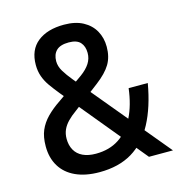

<svg xmlns="http://www.w3.org/2000/svg" viewBox="-107 -814 868 920"><g transform="rotate(-15 326.5 -353.5)"><path d="M522 0 188 -405Q166 -432 148.5 -456.5Q131 -481 121.5 -507.5Q112 -534 112 -565Q112 -640 160.5 -678.5Q209 -717 292 -717Q348 -717 386 -696.5Q424 -676 443.5 -641Q463 -606 463 -562Q463 -512 441.5 -476Q420 -440 370 -402L240 -303Q216 -286 198.5 -268Q181 -250 172 -230Q163 -210 163 -185Q163 -153 176.5 -129Q190 -105 216.5 -92.5Q243 -80 281 -80Q348 -80 396 -111.5Q444 -143 473.5 -202Q503 -261 513 -343H608Q588 -228 546 -149Q504 -70 437.5 -30Q371 10 275 10Q206 10 157 -12.5Q108 -35 82.5 -77Q57 -119 57 -176Q57 -223 71 -255.5Q85 -288 112 -315.5Q139 -343 178 -369L307 -460Q337 -482 352 -505.5Q367 -529 367 -557Q367 -590 349.5 -609.5Q332 -629 292 -629Q250 -629 230.5 -610Q211 -591 211 -557Q211 -532 226 -507Q241 -482 265 -453L641 0Z"/></g></svg>

Font: Asta Sans SemiBold
Style: Regular
Weight: 600
Designer: 42dot
Version: Version 1.000